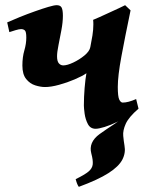

<svg xmlns="http://www.w3.org/2000/svg" viewBox="-20 -477 563 741"><path d="M505.4 -94.7 514.6 -57.6Q504.9 -50.8 491.9 -42Q479 -33.2 470.7 -29.3L470.2 -31.2Q455.1 -17.6 430.9 -5.9Q406.7 5.9 384 12.9Q361.3 20 349.1 20Q328.6 20 319.1 1.7Q309.6 -16.6 306.6 -38.3Q303.7 -60.1 303.7 -69.8Q303.7 -103 306.6 -137.9Q309.6 -172.9 313.5 -194.3Q297.4 -183.1 268.3 -170.7Q239.3 -158.2 208 -149.7Q176.8 -141.1 153.8 -141.1Q136.7 -141.1 116.2 -147.5Q95.7 -153.8 81.1 -171.9Q66.4 -189.9 66.4 -224.1Q66.4 -256.8 74 -282.5Q81.5 -308.1 81.5 -332Q81.5 -354.5 75.9 -359.6Q70.3 -364.7 61.5 -364.7Q54.2 -364.7 39.6 -360.4Q24.9 -356 16.1 -353L7.8 -390.6Q28.3 -399.9 56.9 -411.4Q85.4 -422.9 114.3 -433.1Q143.1 -443.4 166 -450.2Q189 -457 198.7 -457Q212.9 -457 217.8 -447.8Q222.7 -438.5 222.7 -416Q222.7 -391.6 217 -361.1Q211.4 -330.6 205.8 -303.2Q200.2 -275.9 200.2 -259.8Q200.2 -240.2 207.3 -232.4Q214.4 -224.6 224.1 -224.6Q239.3 -224.6 262.7 -235.6Q286.1 -246.6 305.9 -262.9Q325.7 -279.3 328.6 -295.4Q333 -317.4 336.7 -339.8Q340.3 -362.3 340.3 -382.8Q340.3 -387.2 340.1 -391.8Q339.8 -396.5 339.4 -400.4Q346.7 -403.3 364.3 -411.1Q381.8 -418.9 402.3 -428.5Q422.9 -438 439.9 -445.8Q457 -453.6 462.9 -457L483.9 -437Q462.4 -334 448.5 -259Q434.6 -184.1 434.6 -141.6Q434.6 -104.5 440.2 -92.8Q445.8 -81.1 453.6 -81.1Q474.6 -81.1 505.4 -94.7ZM272 214.4Q306.2 197.8 321.3 185.3Q336.4 172.9 337.9 157Q339.4 141.1 332.5 115.7Q320.8 72.3 364.3 40.5Q390.1 22 422.4 1Q454.6 -20 506.3 -64.5L514.6 -57.6Q477.1 -25.4 465.3 0.7Q453.6 26.9 455.6 47.4Q457.5 67.9 460.4 84.5Q465.8 112.8 452.1 139.2Q438.5 165.5 398.4 191.2Q358.4 216.8 284.2 244.1Q281.2 240.2 278.3 233.6Q275.4 227.1 272 214.4Z"/></svg>

Font: Gentium Book Plus
Style: Bold Italic
Weight: 700
Italic angle: -8°
Designer: Victor Gaultney, Annie Olsen, Iska Routamaa, Becca Hirsbrunner
Foundry: SIL International
Version: Version 6.101